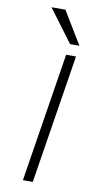

<svg xmlns="http://www.w3.org/2000/svg" viewBox="-103 -988 539 1033"><g transform="rotate(10 167.0 -471.5)"><path d="M101 0 213 -705H267L155 0ZM224 -765 91 -943H167L275 -765Z"/></g></svg>

Font: Nunito Sans 7pt Expanded ExtraLight
Style: Italic
Weight: 250
Width: 7
Italic angle: -9°
Designer: Vernon Adams
Foundry: Vernon Adams
Version: Version 3.101;gftools[0.9.27]